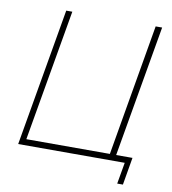

<svg xmlns="http://www.w3.org/2000/svg" viewBox="-88 -777 862 962"><g transform="rotate(10 343.0 -295.5)"><path d="M86 -31 202 -700H171L50 0H592L573 109H602L626 -31H543L659 -700H626L511 -31Z"/></g></svg>

Font: Jost ExtraLight
Style: Italic
Weight: 250
Italic angle: -5°
Version: Version 3.710